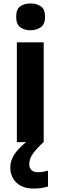

<svg xmlns="http://www.w3.org/2000/svg" viewBox="-20 -826 352 1116"><path d="M78 0V-580H234V0ZM157 -650Q122 -650 98 -667.5Q74 -685 74 -728Q74 -773 98 -789.5Q122 -806 157 -806Q192 -806 217 -789.5Q242 -773 242 -728Q242 -685 217 -667.5Q192 -650 157 -650ZM175 270Q112 270 76 236Q40 202 40 147Q40 98 76 54.5Q112 11 161 -21L233 0Q193 37 171.5 67Q150 97 150 129Q150 151 163.5 163Q177 175 197 175Q218 175 229.5 172.5Q241 170 259 166V258Q242 263 222 266.5Q202 270 175 270Z"/></svg>

Font: Menbere
Style: Regular
Weight: 400
Designer: Aleme Tadesse
Foundry: Sorkin Type Co
Version: Version 1.000